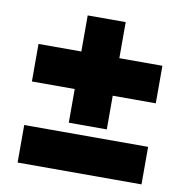

<svg xmlns="http://www.w3.org/2000/svg" viewBox="-74 -715 764 786"><g transform="rotate(10 307.5 -321.5)"><path d="M228 -197H386V-337H565V-493H386V-643H228V-493H50V-337H228ZM50 -156V0H565V-156Z"/></g></svg>

Font: Fixel Display Black
Style: Regular
Weight: 900
Designer: AlfaBravo + MacPaw
Foundry: Kyrylo Tkachov, Marchela Mozhyna, Serhii Makarenko, Maria Weinstein, Zakhar Kryvoshyya
Version: Version 1.211